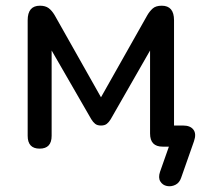

<svg xmlns="http://www.w3.org/2000/svg" viewBox="-20 -514 734 673"><path d="M615 109Q609 127 594.5 134Q580 141 565 138Q550 135 542 122Q534 109 541 88L572 0H550Q506 0 506 -46V-337L368 -96Q362 -86 354.5 -80Q347 -74 334 -74Q321 -74 313.5 -80Q306 -86 300 -96L161 -337V-38Q161 7 119 7Q77 7 77 -38V-443Q77 -494 120 -494Q139 -494 150.5 -485.5Q162 -477 172 -460L334 -173L496 -460Q504 -474 515 -484Q526 -494 547 -494Q590 -494 590 -443V-74H622Q647 -74 658 -59.5Q669 -45 660 -19Z"/></svg>

Font: Chiron GoRound TC
Style: Regular
Weight: 400
Designer: Ryoko NISHIZUKA 西塚涼子 (kana, bopomofo & ideographs); Paul D. Hunt (Latin, Greek & Cyrillic); Sandoll Communications 산돌커뮤니
Foundry: Adobe
Version: Version 1.000;hotconv 1.1.1;makeotfexe 2.6.0